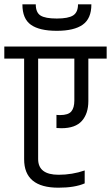

<svg xmlns="http://www.w3.org/2000/svg" viewBox="-44 -866 515 891"><path d="M227 5Q68 5 68 -127V-594H-24V-650H451V-594H366V-397Q366 -339 336 -305Q306 -271 241 -271Q226 -271 218 -272V-333Q223 -332 235 -332Q273 -332 287 -349Q301 -366 301 -399V-594H133V-128Q133 -55 228 -55Q291 -55 349 -75V-15Q303 5 227 5ZM318 -846H380V-845Q380 -780 340 -751.5Q300 -723 219.5 -723Q139 -723 99.5 -751Q60 -779 60 -845V-846H122Q122 -808 144 -794Q166 -780 219.5 -780Q273 -780 295.5 -794.5Q318 -809 318 -846Z"/></svg>

Font: Khand
Style: Regular
Weight: 400
Designer: Devanagari: Sanchit Sawaria, Jyotish Sonowal; Latin: Satya Rajpurohit
Foundry: Indian Type Foundry
Version: Version 1.100;PS 1.0;hotconv 1.0.78;makeotf.lib2.5.61930; tt